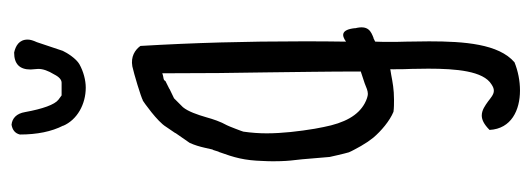

<svg xmlns="http://www.w3.org/2000/svg" viewBox="-308 -446 903 326"><g transform="rotate(-90 143.0 -282.5)"><path d="M234.9 -670.9C237.8 -677.2 239.3 -682.1 239.3 -686.5C239.3 -701.2 228.5 -707 217.3 -709.5C197.8 -709.5 188.5 -700.2 188.5 -681.6L189.5 -668.5C189.5 -660.6 186.5 -651.9 180.2 -641.6C175.8 -632.8 170.9 -628.9 166 -628.9H144.5L137.2 -634.3C128.9 -640.6 121.6 -661.1 116.2 -690.9C113.8 -705.6 105.5 -712.9 94.7 -713.9C85.9 -712.4 80.1 -708 78.1 -699.7C78.1 -670.9 83 -646 93.3 -626L92.8 -626.5C103 -602.5 129.4 -587.9 157.7 -587.9C170.4 -587.9 185.1 -591.8 197.3 -598.6C207 -604 216.8 -619.6 220.2 -627ZM258.8 -129.9C256.3 -155.3 246.1 -153.3 235.8 -146C236.3 -171.4 236.3 -196.3 236.3 -221.2C236.3 -314.5 233.9 -404.3 228.5 -495.1C221.7 -504.4 210.4 -511.7 193.8 -508.8C182.1 -506.3 141.1 -494.1 135.7 -490.7L136.7 -491.7C132.8 -489.3 100.1 -466.3 91.3 -451.7L80.6 -436V-435.5L64 -411.6C60.1 -403.3 57.6 -394.5 55.7 -386.2L52.7 -373C51.8 -371.1 52.2 -373.5 48.8 -361.8V-362.8C38.6 -334.5 34.2 -318.8 33.2 -287.6C32.7 -280.8 32.7 -273.4 32.7 -268.1C32.7 -252 33.7 -240.7 34.7 -232.9C35.6 -224.6 36.6 -216.3 37.1 -208L40 -173.8C40 -173.3 45.9 -147.5 47.9 -141.1C49.8 -136.2 56.2 -125 58.6 -120.6C64 -111.3 67.4 -106.4 72.8 -99.6C84 -86.4 101.1 -71.8 116.7 -65.4C123 -64.5 130.9 -64.5 137.2 -64.5C154.8 -64.5 167 -66.9 179.7 -69.3L189 -70.8C188.5 -64 189 -67.9 189 -59.6C189 -52.7 189 -42.5 189.5 -35.2C189.5 -25.4 189.9 -16.1 189.9 -6.3C189.9 41 186 87.4 163.1 101.1C158.7 104 155.8 105 152.3 105C146 105 140.1 99.6 134.3 95.2C127.4 90.3 119.6 84.5 110.4 84.5C103.5 84.5 95.7 87.9 85.9 97.7C87.9 134.8 119.6 149.4 152.8 149.4C169.4 149.4 186 146 200.7 140.1C231.9 113.3 236.3 55.2 236.3 -4.9C236.3 -18.1 235.8 -31.2 235.8 -44.4C235.4 -53.7 235.4 -63 235.4 -71.8C235.4 -80.6 235.4 -87.9 235.8 -96.2C235.8 -96.7 239.3 -98.1 242.2 -99.6L241.7 -99.1C252.9 -103.5 264.6 -107.9 258.3 -131.3ZM182.1 -449.2C182.1 -391.1 182.6 -331.5 183.6 -281.2C184.1 -230.5 185.1 -179.7 185.1 -121.1C193.4 -123.5 170.4 -116.2 165 -114.3C157.7 -111.3 152.3 -108.9 147 -108.9C143.6 -108.9 137.2 -110.8 130.9 -114.3C110.4 -125.5 97.7 -148.4 90.8 -184.1C90.3 -186.5 87.9 -198.7 87.9 -199.2C83.5 -225.6 80.1 -254.4 80.1 -280.8C80.1 -293.9 81.1 -307.1 83 -320.3C83 -321.3 92.8 -346.7 93.8 -348.1C100.1 -359.4 104 -371.1 107.4 -383.3C111.8 -398.4 117.2 -414.1 124.5 -422.9L139.6 -438L155.8 -445.8H155.3L168.9 -452.6C170.9 -457 174.8 -455.1 182.1 -458Z"/></g></svg>

Font: Amatic Mod Bold ONEptTWO
Style: Bold
Weight: 700
Designer: David Occhino Design
Foundry: David Occhino Design
Version: Version 1.2